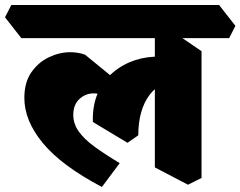

<svg xmlns="http://www.w3.org/2000/svg" viewBox="-85 -690 958 765"><path d="M321 55Q160 -30 86 -119.5Q12 -209 12 -300Q12 -362 40 -402Q68 -442 110 -462Q152 -482 195 -482Q210 -482 225.5 -479.5Q241 -477 254 -472L418 -338L384 -261L358 -292Q342 -305 323.5 -311.5Q305 -318 288 -318Q256 -318 231.5 -295.5Q207 -273 207 -232Q207 -197 228.5 -166.5Q250 -136 291 -106Q332 -76 392 -40ZM423 -121 285 -204Q283 -270 305 -319.5Q327 -369 365.5 -401.5Q404 -434 452.5 -450Q501 -466 553 -464L563 -355Q533 -341 511 -312Q489 -283 477.5 -242.5Q466 -202 466 -151ZM664 46 532 -23V-599L598 -568L718 -486V19ZM0 -538 -65 -621 -40 -670H788L853 -587L828 -538Z"/></svg>

Font: Eczar ExtraBold
Style: Regular
Weight: 800
Designer: Vaibhav Singh
Foundry: Rosetta Type Foundry
Version: Version 2.000